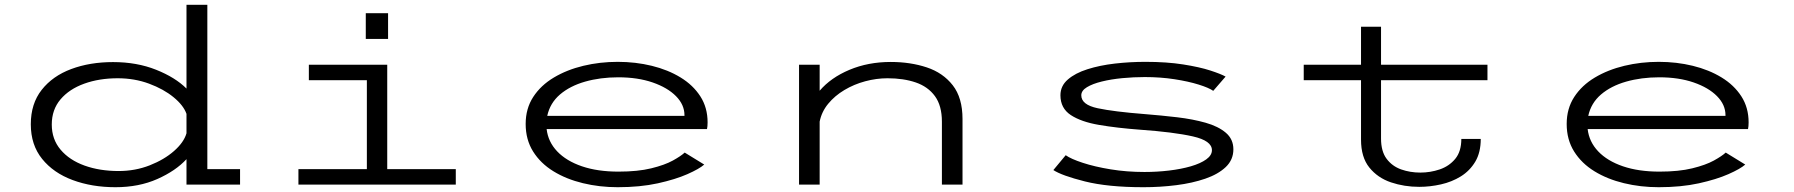

<svg xmlns="http://www.w3.org/2000/svg" viewBox="-20 -770 7483 801"><path d="M461.5 11Q363.5 11 283.2 -18.8Q203 -48.5 155.8 -107Q108.5 -165.5 108.5 -251.5Q108.5 -337.5 154 -395.2Q199.5 -453 277.2 -482Q355 -511 451.5 -511Q551 -511 631.2 -479Q711.5 -447 758 -400.5V-750H845V-64.5H981.5V0H758V-106Q713.5 -57.5 636.5 -23.2Q559.5 11 461.5 11ZM196 -250.5Q196 -189 232.8 -145.5Q269.5 -102 332.8 -79.2Q396 -56.5 475 -56.5Q544 -56.5 604.5 -80.2Q665 -104 706 -140Q747 -176 758 -214V-295Q745.5 -330.5 704 -364.5Q662.5 -398.5 601.8 -421Q541 -443.5 471 -443.5Q394 -443.5 331.5 -421Q269 -398.5 232.5 -355.5Q196 -312.5 196 -250.5Z M1506 -715H1599V-607.5H1506ZM1225 0V-64.5H1510.5V-435.5H1268.5V-500H1595.5V-64.5H1881.5V0Z M2557 11Q2481 11 2411.8 -5.8Q2342.5 -22.5 2288.8 -55.5Q2235 -88.5 2204 -138Q2173 -187.5 2173 -253Q2173 -317 2204.5 -365.5Q2236 -414 2290.5 -446.5Q2345 -479 2413.8 -495.5Q2482.5 -512 2557 -512Q2631.5 -512 2699 -495.5Q2766.5 -479 2819 -447Q2871.5 -415 2901.8 -368Q2932 -321 2932 -259.5Q2932 -242 2929.5 -231.5H2260.5Q2266.5 -178.5 2304.5 -138.5Q2342.5 -98.5 2407.8 -76.2Q2473 -54 2560 -54Q2641 -54 2697 -67.8Q2753 -81.5 2787 -100.2Q2821 -119 2836.5 -133.5L2918 -83.5Q2897.5 -65.5 2847.8 -43.5Q2798 -21.5 2724.2 -5.2Q2650.5 11 2557 11ZM2559 -447.5Q2484.5 -447.5 2421.2 -429.5Q2358 -411.5 2316.2 -375.8Q2274.5 -340 2263 -286.5H2835.5V-289.5Q2835.5 -333 2800.2 -368.8Q2765 -404.5 2702.8 -426Q2640.5 -447.5 2559 -447.5Z M3313.5 0V-500H3399.5V-391.5Q3446 -446 3524 -478.8Q3602 -511.5 3696 -511.5Q3778 -511.5 3846 -489Q3914 -466.5 3954.8 -414.2Q3995.5 -362 3995.5 -273.5V0H3909.5V-262.5Q3909.5 -329 3880.5 -368.8Q3851.5 -408.5 3800.5 -426Q3749.5 -443.5 3682.5 -443.5Q3636.5 -443.5 3589.8 -431Q3543 -418.5 3502.8 -394.5Q3462.5 -370.5 3435 -337Q3407.5 -303.5 3399.5 -262.5V0Z M4750.5 11Q4602 11 4505.8 -13.2Q4409.5 -37.5 4374.5 -60.5L4426 -122.5Q4447.5 -107 4497 -90.8Q4546.5 -74.5 4613.5 -63.5Q4680.5 -52.5 4754.5 -52.5Q4807 -52.5 4857.2 -58.5Q4907.5 -64.5 4948 -76.2Q4988.5 -88 5012.2 -105Q5036 -122 5036 -143.5Q5036 -183 4956.2 -201Q4876.5 -219 4735 -229Q4640.5 -236 4565.5 -248.8Q4490.5 -261.5 4447.2 -290Q4404 -318.5 4404 -372.5Q4404 -411.5 4434.8 -438.2Q4465.5 -465 4516.8 -481.2Q4568 -497.5 4631 -504.8Q4694 -512 4758.5 -512Q4847.5 -512 4915.8 -501.2Q4984 -490.5 5028.8 -476Q5073.5 -461.5 5093 -450.5L5041.5 -391Q5023 -404 4980.5 -417.2Q4938 -430.5 4879.8 -439.5Q4821.5 -448.5 4756 -448.5Q4709 -448.5 4662.2 -444Q4615.5 -439.5 4576.8 -430Q4538 -420.5 4514.5 -406.2Q4491 -392 4491 -372.5Q4491 -333 4559.2 -318.5Q4627.5 -304 4756 -294Q4825 -288.5 4890.8 -280.8Q4956.5 -273 5009.5 -258Q5062.5 -243 5094 -216.2Q5125.5 -189.5 5125.5 -147Q5125.5 -103.5 5093.8 -73.2Q5062 -43 5008.2 -24.5Q4954.5 -6 4887.5 2.5Q4820.5 11 4750.5 11Z M5658 -187.5V-435.5H5419V-500H5658V-658.5H5741.5V-500H6185.5V-435.5H5741.5V-192Q5741.5 -138.5 5764.8 -107.5Q5788 -76.5 5825.5 -63.2Q5863 -50 5905.5 -50Q5947 -50 5986.2 -63.2Q6025.5 -76.5 6051 -107.2Q6076.5 -138 6076.5 -190.5H6157.5Q6157.5 -134 6134.8 -95.8Q6112 -57.5 6074.5 -34.2Q6037 -11 5991.5 -0.8Q5946 9.5 5901 9.5Q5838.5 9.5 5783 -9.2Q5727.5 -28 5692.8 -71Q5658 -114 5658 -187.5Z M6900 11Q6824 11 6754.8 -5.8Q6685.5 -22.5 6631.8 -55.5Q6578 -88.5 6547 -138Q6516 -187.5 6516 -253Q6516 -317 6547.5 -365.5Q6579 -414 6633.5 -446.5Q6688 -479 6756.8 -495.5Q6825.5 -512 6900 -512Q6974.5 -512 7042 -495.5Q7109.5 -479 7162 -447Q7214.5 -415 7244.8 -368Q7275 -321 7275 -259.5Q7275 -242 7272.5 -231.5H6603.5Q6609.5 -178.5 6647.5 -138.5Q6685.5 -98.5 6750.8 -76.2Q6816 -54 6903 -54Q6984 -54 7040 -67.8Q7096 -81.5 7130 -100.2Q7164 -119 7179.5 -133.5L7261 -83.5Q7240.5 -65.5 7190.8 -43.5Q7141 -21.5 7067.2 -5.2Q6993.5 11 6900 11ZM6902 -447.5Q6827.5 -447.5 6764.2 -429.5Q6701 -411.5 6659.2 -375.8Q6617.5 -340 6606 -286.5H7178.5V-289.5Q7178.5 -333 7143.2 -368.8Q7108 -404.5 7045.8 -426Q6983.5 -447.5 6902 -447.5Z"/></svg>

Font: Trispace Expanded Light
Style: Regular
Weight: 300
Width: 7
Designer: Tyler Finck
Foundry: Etcetera Type Company
Version: Version 1.210; ttfautohint (v1.8.3)